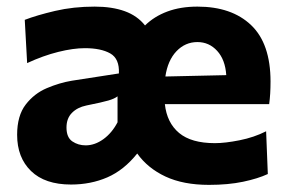

<svg xmlns="http://www.w3.org/2000/svg" viewBox="-20 -532 847 566"><path d="M189.5 12Q112.5 12 71.5 -27.8Q30.5 -67.5 30.5 -134.5Q30.5 -191 55.8 -223.8Q81 -256.5 118.2 -272.2Q155.5 -288 191.5 -294L330.5 -315.5Q332.5 -359 305 -374.5Q277.5 -390 230.5 -390Q196 -390 151.8 -379Q107.5 -368 60 -346L53 -473.5Q88 -487 142.2 -499.8Q196.5 -512.5 259 -512.5Q310.5 -512.5 347.8 -499Q385 -485.5 407.5 -457Q434.5 -483.5 473.2 -498Q512 -512.5 562 -512.5Q663 -512.5 720.2 -458Q777.5 -403.5 777.5 -291.5Q777.5 -254 773.5 -225H466Q472 -170 508 -140Q544 -110 613.5 -110Q643.5 -110 686.2 -118.5Q729 -127 764.5 -145L769.5 -19Q740.5 -5.5 696.5 3.8Q652.5 13 596 13Q520.5 13 468 -11.5Q415.5 -36 384.5 -79.5Q345.5 -30.5 296.5 -9.2Q247.5 12 189.5 12ZM562 -408Q526 -408 500.2 -381Q474.5 -354 467.5 -306.5L647 -310.5Q644 -356 620.2 -382Q596.5 -408 562 -408ZM232.5 -103.5Q259.5 -103.5 284.8 -121.8Q310 -140 326.5 -171.5V-248Q317.5 -241 299.8 -235.8Q282 -230.5 234.5 -221Q208 -215.5 192 -199.2Q176 -183 176 -156Q176 -127 193.2 -115.2Q210.5 -103.5 232.5 -103.5Z"/></svg>

Font: Commissioner
Style: Bold
Weight: 700
Designer: Kostas Bartsokas
Foundry: Kostas Bartsokas
Version: Version 1.000; ttfautohint (v1.8.3)